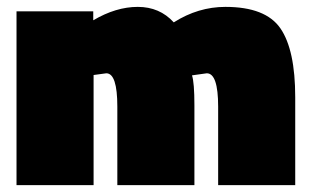

<svg xmlns="http://www.w3.org/2000/svg" viewBox="-20 -538 901 558"><path d="M252 0H28V-505H251V-479Q317 -518 380.5 -518Q444 -518 485 -473Q556 -518 635 -518Q752 -518 795 -455.5Q838 -393 838 -255V0H614V-228Q614 -325 581 -325L538 -319Q545 -298 545 -232V0H321V-228Q321 -325 289 -325L252 -320Z"/></svg>

Font: Titillium Web Black
Style: Regular
Weight: 900
Version: Version 1.002;PS 35.000;hotconv 1.0.70;makeotf.lib2.5.55311